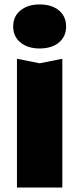

<svg xmlns="http://www.w3.org/2000/svg" viewBox="-20 -845 357 865"><path d="M56.4 -580.2 158.6 -559.8 260.8 -580.2V0H56.4ZM158.4 -626.6Q105.4 -626.6 72.4 -653.4Q39.4 -680.2 39.4 -725.8Q39.4 -771.4 72.4 -798.2Q105.4 -825 158.4 -825Q212.8 -825 245.3 -798.2Q277.8 -771.4 277.8 -725.8Q277.8 -680.2 245.3 -653.4Q212.8 -626.6 158.4 -626.6Z"/></svg>

Font: Unbounded
Style: Regular
Weight: 400
Designer: Luke Prowse, Jean-Baptiste Morizot, Fátima Lázaro, Florian Runge
Foundry: NaN
Version: Version 1.701;gftools[0.9.28.dev5+ged2979d]